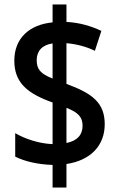

<svg xmlns="http://www.w3.org/2000/svg" viewBox="-20 -780 530 858"><path d="M215 -43V58H277V-47C388 -64 448 -132 448 -225C448 -321 392 -363 277 -405V-587C322 -583 365 -572 404 -553L433 -642C386 -664 335 -679 277 -682V-760H215V-680C112 -670 44 -610 44 -509C44 -413 99 -363 215 -322V-136C156 -138 92 -159 48 -185V-80C92 -58 151 -45 215 -43ZM215 -586V-429C162 -450 144 -470 144 -511C144 -551 167 -579 215 -586ZM277 -141V-298C329 -278 349 -257 349 -218C349 -179 327 -151 277 -141Z"/></svg>

Font: Noto Sans Lao UI Cond SemBd
Style: Regular
Weight: 600
Width: 3
Designer: Monotype Design Team
Foundry: Monotype Imaging Inc.
Version: Version 2.000